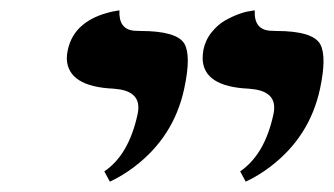

<svg xmlns="http://www.w3.org/2000/svg" viewBox="-20 -582 647 372"><path d="M192.9 -230 182.1 -250Q229.5 -281.7 246.6 -360.8Q255.4 -401.4 212.4 -408.7Q206.1 -409.7 200.2 -410.2Q111.8 -414.1 109.4 -467.8Q109.4 -476.6 111.3 -484.9Q123.5 -543 197.8 -559.6Q197.8 -559.6 211.4 -562Q209.5 -525.4 239.7 -522.5Q245.1 -522 252 -522Q322.8 -522 337.4 -497.1Q350.6 -473.6 336.9 -410.2Q316.9 -316.9 240.2 -258.8Q217.8 -241.7 192.9 -230ZM456.1 -230 445.3 -250Q493.2 -282.7 509.8 -360.8Q518.6 -401.4 474.6 -408.7Q468.3 -409.7 461.9 -410.2Q374.5 -414.1 372.6 -467.8Q372.6 -476.6 374 -484.9Q377.9 -504.4 389.9 -519.3Q401.9 -534.2 415.5 -542Q429.2 -549.8 442.6 -554.7Q456.1 -559.6 464.8 -560.5L473.6 -562Q471.7 -524.9 502.9 -522.5Q508.3 -522 515.1 -522Q586.4 -522 600.6 -496.1Q613.3 -472.2 600.1 -410.2Q580.1 -316.9 503.4 -258.8Q481 -241.7 456.1 -230Z"/></svg>

Font: Linux Libertine Slanted O
Style: Bold Slanted
Weight: 700
Designer: Philipp H. Poll
Foundry: Philipp H. Poll
Version: Version 5.0.0